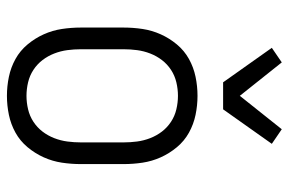

<svg xmlns="http://www.w3.org/2000/svg" viewBox="-156 -648 813 540"><g transform="rotate(90 250.0 -378.5)"><path d="M250 8Q223 8 196.5 2.5Q170 -3 146.5 -16Q123 -29 105.5 -50Q88 -71 77 -95.5Q66 -120 62 -146.5Q58 -173 58 -200V-320Q58 -347 62 -373.5Q66 -400 77 -424.5Q88 -449 105.5 -470Q123 -491 146.5 -504Q170 -517 196.5 -522.5Q223 -528 250 -528Q277 -528 303.5 -522.5Q330 -517 353.5 -504Q377 -491 394.5 -470Q412 -449 423 -424.5Q434 -400 438 -373.5Q442 -347 442 -320V-200Q442 -173 438 -146.5Q434 -120 423 -95.5Q412 -71 394.5 -50Q377 -29 353.5 -16Q330 -3 303.5 2.5Q277 8 250 8ZM250 -47Q269 -47 288 -51.5Q307 -56 323 -66.5Q339 -77 350.5 -92Q362 -107 369 -125Q376 -143 378.5 -162Q381 -181 381 -200V-320Q381 -339 378.5 -358Q376 -377 369 -395Q362 -413 350.5 -428Q339 -443 323 -453.5Q307 -464 288 -468.5Q269 -473 250 -473Q231 -473 212 -468.5Q193 -464 177 -453.5Q161 -443 149.5 -428Q138 -413 131 -395Q124 -377 121.5 -358Q119 -339 119 -320V-200Q119 -181 121.5 -162Q124 -143 131 -125Q138 -107 149.5 -92Q161 -77 177 -66.5Q193 -56 212 -51.5Q231 -47 250 -47ZM212 -600 115 -737 156 -765 250 -647 344 -765 385 -737 288 -600Z"/></g></svg>

Font: Iosevka Light
Style: Regular
Weight: 300
Monospace: yes
Designer: Belleve Invis
Foundry: Belleve Invis
Version: Version 32.5.0; ttfautohint (v1.8.4)